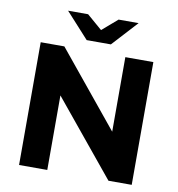

<svg xmlns="http://www.w3.org/2000/svg" viewBox="-90 -910 922 992"><g transform="rotate(10 371.5 -414.5)"><path d="M667 -644V0H545L224 -391V0H76V-644H200L520 -253V-644ZM557 -829 435 -696H308L187 -829H292L372 -760L452 -829Z"/></g></svg>

Font: Montserrat Ace
Style: Bold
Weight: 700
Designer: Julieta Ulanovsky
Foundry: Julieta Ulanovsky
Version: Version 1